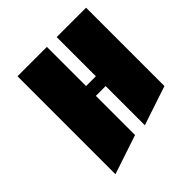

<svg xmlns="http://www.w3.org/2000/svg" viewBox="-146 -596 693 693"><g transform="rotate(-45 200.0 -250.0)"><path d="M50 -500H200V-300H250V-500H400V-100L250 -50V-250H200V-50L50 0Z"/></g></svg>

Font: SOV_Meka
Style: Book
Weight: 400
Version: Version 1.00